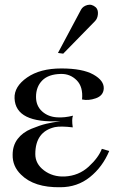

<svg xmlns="http://www.w3.org/2000/svg" viewBox="-20 -770 504 805"><path d="M382 -739Q392 -729 390.5 -710.5Q389 -692 378 -681L245 -545L223 -548L320 -730Q328 -744 346.5 -749Q365 -754 382 -739ZM438 -137Q410 -70 357 -27.5Q304 15 233 15Q123 17 68 -38Q32 -73 33 -121Q33 -160 54 -187.5Q75 -215 111.5 -230Q148 -245 173.5 -251Q199 -257 234 -262Q45 -252 41 -358Q39 -407 93.5 -445Q148 -483 237 -483Q326 -483 371.5 -457.5Q417 -432 415 -398Q413 -369 382 -358Q351 -347 324 -353V-352L323 -353H324Q329 -406 301.5 -433.5Q274 -461 235 -460Q183 -459 157 -432.5Q131 -406 131 -364Q131 -326 156.5 -303Q182 -280 220 -278Q251 -276 286 -285Q280 -271 285 -236Q235 -242 210 -237Q128 -218 128 -124Q128 -83 164.5 -55.5Q201 -28 251 -30Q310 -33 351.5 -71Q393 -109 407 -146Z"/></svg>

Font: GFS Artemisia
Style: Regular
Weight: 400
Designer: Takis Katsoulidis and George D. Matthiopoulos
Foundry: Takis Katsoulidis and George D. Matthiopoulos
Version: Version 1.0